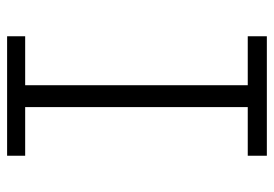

<svg xmlns="http://www.w3.org/2000/svg" viewBox="-135 -635 770 540"><g transform="rotate(90 250.0 -365.0)"><path d="M82 0V-50.8H219.7V-676.8H82V-730.5H418V-676.8H281.2V-50.8H418V0Z"/></g></svg>

Font: GenEi Gothic M Light
Style: Regular
Weight: 300
Designer: o_tamon (Modified); [Source Han Sans]
Ryoko NISHIZUKA  (kana & ideographs); Paul D. Hunt (Latin, Greek & Cyrillic); Wenl
Version: Version 1.1a;Original Version 1.004